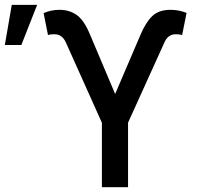

<svg xmlns="http://www.w3.org/2000/svg" viewBox="-29 -778 836 798"><path d="M503.2 0H394.5V-267.8L244.3 -602.6Q229 -635.7 196.7 -635.7Q190 -635.7 181.6 -634.8Q173.3 -633.9 170.5 -632.1L152.3 -723.4Q182.9 -737.2 218.4 -737.2Q258.9 -737.2 289.6 -715.9Q320.3 -694.6 345.2 -634.2L449.6 -387.4L554.7 -632.8Q576 -683.9 603.3 -710.6Q630.7 -737.2 679.7 -737.2Q713.8 -737.2 746.4 -724.4L728 -632.1Q724.8 -633.9 716.8 -634.8Q708.8 -635.7 701.7 -635.7Q669.7 -635.7 654.8 -602.6L503.2 -268.1ZM59.7 -590.9H-8.9L19.9 -757.8H125.4Z"/></svg>

Font: Linik Sans Medium
Style: Regular
Weight: 500
Designer: Rasmus Andersson (font), Cristiano Sobral (main changes)
Foundry: rsms
Version: Version 3.018;June 1, 2022;FontCreator 14.0.0.2814 64-bit; t